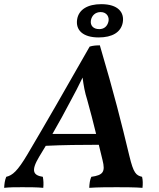

<svg xmlns="http://www.w3.org/2000/svg" viewBox="-50 -900 763 923"><path d="M424 -720C490 -720 531 -745 540 -791C549 -840 518 -880 437 -880C371 -880 329 -854 321 -808C312 -755 349 -720 424 -720ZM387 -802C391 -825 408 -842 434 -842C464 -842 477 -817 471 -795C465 -772 449 -760 427 -760C398 -760 383 -778 387 -802ZM633 -50C604 -57 592 -67 572 -150C533 -312 500 -445 430 -682C414 -682 397 -681 381 -676C261 -465 169 -305 82 -158C34 -77 10 -57 -20 -50C-27 -33 -29 -16 -30 3C-3 0 23 0 57 0C89 0 129 0 158 3C160 -16 159 -33 156 -50C112 -57 96 -76 138 -146L170 -199C250 -203 344 -204 425 -204L443 -130C457 -74 446 -58 389 -50C382 -35 380 -17 379 3C419 0 477 0 511 0C541 0 600 0 635 3C637 -16 637 -34 633 -50ZM202 -256C233 -309 262 -363 290 -416C312 -456 324 -480 347 -527C352 -488 358 -455 369 -421C384 -366 399 -311 412 -256Z"/></svg>

Font: Vollkorn Semibold
Style: Italic
Weight: 600
Italic angle: -11°
Designer: Friedrich Althausen
Foundry: Friedrich Althausen
Version: Version 4.015;PS 004.015;hotconv 1.0.88;makeotf.lib2.5.64775